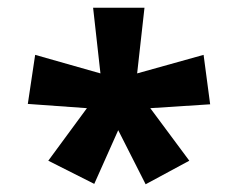

<svg xmlns="http://www.w3.org/2000/svg" viewBox="-20 -765 616 497"><path d="M105 -349 224 -289 286 -428 357 -288 470 -349 369 -485 524 -495 507 -623 335 -575 354 -745H221L240 -575L71 -623L52 -496L205 -485Z"/></svg>

Font: Noto Sans Gurmukhi Condensed ExtraBold
Style: Regular
Weight: 800
Width: 3
Designer: Jelle Bosma - Monotype Design Team
Foundry: Monotype Imaging Inc.
Version: Version 2.004